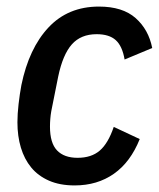

<svg xmlns="http://www.w3.org/2000/svg" viewBox="-20 -552 484 584"><path d="M207 12Q162 12 129 -2.5Q96 -17 75 -42.5Q54 -68 43.5 -103Q33 -138 33 -180Q33 -205 36.5 -235.5Q40 -266 45 -293Q68 -405 127.5 -468.5Q187 -532 281 -532Q353 -532 392.5 -497Q432 -462 443 -406L359 -371Q352 -412 332 -430Q312 -448 274 -448Q226 -448 198.5 -417Q171 -386 157 -319L136 -214Q134 -203 133 -190.5Q132 -178 132 -167Q132 -117 153.5 -94.5Q175 -72 216 -72Q258 -72 283.5 -94Q309 -116 326 -166L405 -129Q377 -59 326.5 -23.5Q276 12 207 12Z"/></svg>

Font: IBM Plex Sans Cond Medm
Style: Italic
Weight: 500
Width: 3
Italic angle: -11°
Designer: Mike Abbink, Paul van der Laan, Pieter van Rosmalen
Foundry: Bold Monday
Version: Version 1.3